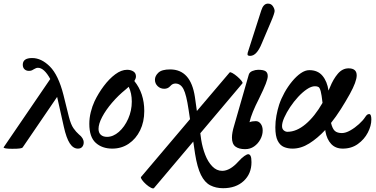

<svg xmlns="http://www.w3.org/2000/svg" viewBox="-28 -811 2082 1062"><path d="M40 12Q-8 12 -8 4L250 -374Q216 -436 182 -436Q172 -436 161 -429Q155 -425 148.5 -422Q142 -419 132 -419Q117 -419 107.5 -428Q98 -437 98 -453Q98 -490 150 -490Q201 -490 248 -443Q295 -396 323 -286L353 -165Q364 -122 378.5 -101.5Q393 -81 408 -68Q435 -47 435 -23Q435 -9 427 1Q419 11 403 11Q377 11 358 -18Q339 -47 325 -110L288 -275L97 5Q95 8 82 10Q69 12 40 12Z M593 11Q537 11 501.5 -21Q466 -53 466 -126Q466 -158 474 -190.5Q482 -223 495 -251Q516 -295 546 -335Q576 -375 609.5 -400Q643 -425 675 -425Q695 -425 709.5 -416Q724 -407 724 -388Q724 -377 715 -363Q770 -295 770 -197Q770 -137 747 -90Q724 -43 684 -16Q644 11 593 11ZM517 -98Q517 -77 529.5 -65.5Q542 -54 564 -54Q598 -54 629.5 -81.5Q661 -109 681 -154Q701 -199 701 -249Q701 -295 684 -331Q677 -324 667 -316Q626 -283 591.5 -242.5Q557 -202 537 -164Q517 -126 517 -98Z M824 229Q820 234 807 227.5Q794 221 780 208.5Q766 196 757.5 184Q749 172 752 168L1023 -152L1015 -205Q1003 -287 987 -318Q971 -349 942 -349Q926 -349 914 -335Q907 -327 898.5 -323.5Q890 -320 881 -320Q859 -320 844 -334.5Q829 -349 829 -370Q829 -391 848 -409Q867 -427 913 -427Q1027 -427 1050 -275L1061 -197L1242 -410Q1245 -414 1257.5 -407Q1270 -400 1284 -388Q1298 -376 1307 -365Q1316 -354 1313 -350L1080 -74L1085 -37Q1092 6 1107 45Q1122 84 1146 109Q1170 134 1201 134Q1244 134 1290 83Q1309 62 1323.5 52Q1338 42 1345 42Q1353 42 1358 51.5Q1363 61 1363 86Q1363 150 1320 190Q1277 230 1206 230Q1166 230 1135 214Q1104 198 1083.5 156.5Q1063 115 1051 40L1041 -28Z M1328 14Q1293 14 1274 -0.5Q1255 -15 1255 -50Q1255 -77 1267 -116L1348 -398Q1352 -412 1368.5 -418.5Q1385 -425 1400 -425Q1429 -425 1441 -417Q1453 -409 1453 -390Q1453 -376 1442 -347.5Q1431 -319 1405 -266Q1384 -225 1371 -193Q1358 -161 1352 -135Q1366 -141 1387 -141Q1403 -141 1414 -126.5Q1425 -112 1425 -89Q1425 -64 1412 -40Q1399 -16 1377.5 -1Q1356 14 1328 14ZM1356 -502Q1341 -502 1341 -510Q1341 -516 1342 -519L1417 -753Q1429 -791 1454 -791Q1472 -791 1481.5 -776.5Q1491 -762 1491 -750Q1491 -745 1486 -729.5Q1481 -714 1468 -684L1420 -571Q1392 -502 1356 -502Z M1590 11Q1564 11 1542.5 2Q1521 -7 1508 -32.5Q1495 -58 1495 -107Q1495 -139 1501 -171.5Q1507 -204 1516 -232Q1527 -265 1545.5 -298.5Q1564 -332 1587.5 -360.5Q1611 -389 1635.5 -406Q1660 -423 1683 -423Q1730 -423 1756 -391.5Q1782 -360 1789 -310Q1793 -319 1797 -328Q1815 -373 1840.5 -403Q1866 -433 1900 -433Q1945 -433 1945 -394Q1945 -360 1907 -291Q1883 -248 1857 -207Q1831 -166 1803 -131Q1811 -98 1824.5 -86.5Q1838 -75 1863 -75Q1884 -75 1909.5 -89.5Q1935 -104 1957.5 -124.5Q1980 -145 1991 -162Q1998 -173 2003 -176.5Q2008 -180 2014 -180Q2026 -180 2026 -150Q2026 -115 2006.5 -77.5Q1987 -40 1951.5 -14.5Q1916 11 1868 11Q1828 11 1804 -14.5Q1780 -40 1772 -84Q1772 -86 1771 -92Q1728 -46 1682.5 -17.5Q1637 11 1590 11ZM1532 -114Q1532 -98 1541.5 -90Q1551 -82 1562 -82Q1612 -82 1662.5 -124.5Q1713 -167 1756 -242Q1751 -287 1746 -306Q1741 -325 1734 -329.5Q1727 -334 1714 -334Q1694 -334 1669.5 -317.5Q1645 -301 1621 -275Q1597 -249 1577 -219Q1557 -189 1544.5 -161Q1532 -133 1532 -114Z"/></svg>

Font: Junicode
Style: Bold Italic
Weight: 700
Italic angle: -11°
Designer: Peter S. Baker
Version: Version 2.100; ttfautohint (v1.8.4)